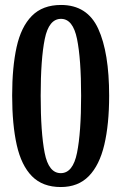

<svg xmlns="http://www.w3.org/2000/svg" viewBox="-20 -744 491 774"><path d="M225 10Q152 10 109 -33.5Q66 -77 47.5 -159.5Q29 -242 29 -359Q29 -473 47 -554.5Q65 -636 108.5 -680Q152 -724 226 -724Q332 -724 376 -628Q420 -532 420 -358Q420 -243 400.5 -160.5Q381 -78 338 -34Q295 10 225 10ZM225 -46Q274 -46 290.5 -128Q307 -210 307 -358Q307 -506 290.5 -587Q274 -668 226 -668Q177 -668 160.5 -587Q144 -506 144 -358Q144 -210 160 -128Q176 -46 225 -46Z"/></svg>

Font: Noto Serif Tamil ExtraCondensed SemiBold
Style: Regular
Weight: 600
Width: 2
Designer: Indian Type Foundry, Tom Grace, and the Monotype Design Team
Foundry: Monotype Imaging Inc.
Version: Version 2.004; ttfautohint (v1.8.4.7-5d5b)